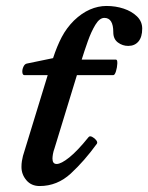

<svg xmlns="http://www.w3.org/2000/svg" viewBox="-20 -611 497 644"><path d="M113 13Q85 13 68.5 -6.5Q52 -26 52 -51Q52 -62 53.5 -71Q55 -80 57 -88L140 -359H62Q56 -359 55 -368Q54 -377 58.5 -387Q63 -397 71 -398L158 -416Q171 -456 187 -486.5Q203 -517 228 -542Q254 -567 281.5 -579Q309 -591 337 -591Q368 -591 395 -582Q422 -573 439.5 -556Q457 -539 457 -515Q457 -487 444.5 -472Q432 -457 410 -457Q391 -457 375.5 -468.5Q360 -480 360 -503Q360 -551 330 -551Q314 -551 300 -528Q286 -505 274.5 -472.5Q263 -440 254 -411H369Q374 -411 373.5 -398Q373 -385 369 -372Q365 -359 360 -359H238L163 -114Q159 -103 157.5 -94Q156 -85 156 -79Q156 -61 170 -61Q185 -61 212.5 -83Q240 -105 277 -151Q281 -156 289 -152Q297 -148 302.5 -141Q308 -134 305 -129Q263 -71 217.5 -29Q172 13 113 13Z"/></svg>

Font: Junicode VF
Style: Italic
Weight: 400
Italic angle: -11°
Designer: Peter S. Baker
Version: Version 2.209